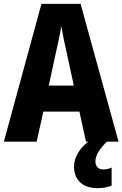

<svg xmlns="http://www.w3.org/2000/svg" viewBox="-20 -735 635 996"><path d="M426 0 392 -156H205L170 0H0L195 -715H398L595 0ZM326 -461Q318 -496 310.5 -532.5Q303 -569 298 -599Q294 -572 285 -531.5Q276 -491 270 -462L233 -291H363ZM475 102Q475 121 485.5 132.5Q496 144 515 144Q529 144 540 141Q551 138 559 134V228Q546 233 528 237Q510 241 487 241Q427 241 395.5 210.5Q364 180 364 129Q364 91 388 53Q412 15 460 -16L534 0Q502 33 488.5 56.5Q475 80 475 102Z"/></svg>

Font: Noto Sans Tamil Condensed ExtraBold
Style: Regular
Weight: 800
Width: 3
Designer: Jelle Bosma - Monotype Design Team
Foundry: Monotype Imaging Inc.
Version: Version 2.004; ttfautohint (v1.8.4.7-5d5b)